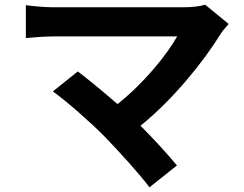

<svg xmlns="http://www.w3.org/2000/svg" viewBox="-20 -732 1040 817"><path d="M425 -151C490 -84 574 9 616 65L733 -28C694 -75 635 -140 578 -197C719 -311 847 -471 919 -588C927 -601 939 -614 953 -630L853 -712C832 -705 798 -701 760 -701C652 -701 268 -701 205 -701C171 -701 116 -706 90 -710V-570C111 -572 165 -577 205 -577C281 -577 646 -577 734 -577C687 -495 593 -379 480 -289C417 -344 351 -398 311 -428L205 -343C265 -300 367 -210 425 -151Z"/></svg>

Font: Noto Sans Mono CJK SC
Style: Bold
Weight: 700
Designer: Ryoko NISHIZUKA 西塚涼子 (kana, bopomofo & ideographs); Paul D. Hunt (Latin, Greek & Cyrillic); Sandoll Communications 산돌커뮤니
Foundry: Adobe
Version: Version 2.004;hotconv 1.0.118;makeotfexe 2.5.65603